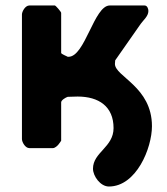

<svg xmlns="http://www.w3.org/2000/svg" viewBox="-20 -540 610 700"><path d="M203 -347V-493C203 -497 183 -520 180 -520H87C72 -520 60 -498 60 -487V-33C60 -22 72 0 87 0H173C180 0 189 -8 193 -13C196 -17 203 -26 203 -27V-167C203 -175 220 -185 227 -187C232 -187 258 -188 263 -188C340 -188 394 -152 394 -73C394 -3 319 15 319 75C319 102 346 140 377 140C477 140 534 0 534 -80C534 -224 399 -261 399 -307C399 -309 400 -318 400 -320C414 -340 479 -433 493 -453C503 -467 521 -481 521 -500C521 -508 517 -520 507 -520H380C323 -520 290 -333 230 -333H227C224 -335 203 -343 203 -347Z"/></svg>

Font: Asimov Print
Style: C
Weight: 500
Designer: Google
Version: Version 2.000980: 2014